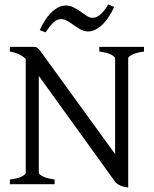

<svg xmlns="http://www.w3.org/2000/svg" viewBox="-20 -825 689 860"><path d="M24.4 0V-21Q60.5 -25.4 77.9 -34.7Q95.2 -43.9 95.2 -50.8V-561Q79.1 -576.2 61.3 -583.7Q43.5 -591.3 24.4 -594.2V-615.2H127.9Q135.3 -615.2 139.9 -614Q144.5 -612.8 149.4 -608.9Q154.3 -605 159.9 -597.4Q165.5 -589.8 174.8 -577.1L495.6 -134.8V-564Q495.6 -569.8 479.7 -579.3Q463.9 -588.9 424.8 -594.2V-615.2H625V-594.2Q589.8 -589.4 572 -580.1Q554.2 -570.8 554.2 -564V14.6Q529.8 11.7 515.9 4.9Q502 -2 496.1 -10.3L153.8 -484.9V-50.8Q153.8 -44.9 170.2 -35.6Q186.5 -26.4 224.6 -21V0ZM491.2 -793.9Q482.4 -773.9 470.2 -754.4Q458 -734.9 443.1 -719.2Q428.2 -703.6 410.6 -693.8Q393.1 -684.1 374 -684.1Q356.9 -684.1 341.6 -692.6Q326.2 -701.2 311.5 -711.7Q296.9 -722.2 282.5 -730.7Q268.1 -739.3 253.9 -739.3Q234.4 -739.3 218.3 -723.4Q202.1 -707.5 184.1 -680.2L158.2 -689.9Q167 -710 179 -729.7Q190.9 -749.5 206.1 -765.1Q221.2 -780.8 238.5 -790.5Q255.9 -800.3 274.9 -800.3Q293.5 -800.3 310.1 -791.7Q326.7 -783.2 341.3 -772.7Q356 -762.2 369.1 -753.7Q382.3 -745.1 394 -745.1Q412.6 -745.1 430.4 -760.7Q448.2 -776.4 464.8 -805.2Z"/></svg>

Font: Gentium Plus Am
Style: Regular
Weight: 400
Designer: J. Victor Gaultney, Annie Olsen, Iska Routamaa, Becca Hirsbrunner
Foundry: SIL International
Version: Version 5.000